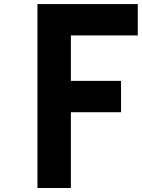

<svg xmlns="http://www.w3.org/2000/svg" viewBox="-20 -937 707 957"><path d="M166.7 -916.7H666.7V-760.4H333.3V-533.9H583.3V-377.6H333.3V0H166.7Z"/></svg>

Font: Monoid
Style: Bold
Weight: 700
Width: 4
Designer: Andreas Larsen (@larsenwork)
Version: Version 0.61